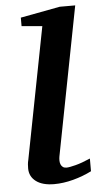

<svg xmlns="http://www.w3.org/2000/svg" viewBox="-54 -771 413 816"><g transform="rotate(-5 153.0 -362.5)"><path d="M304.2 -28.8Q267.6 -10.3 225.3 1Q183.1 12.2 144 12.2Q94.2 12.2 66.7 -8.5Q39.1 -29.3 39.1 -64Q39.1 -72.3 39.8 -81.3Q40.5 -90.3 43 -100.1L151.9 -661.1L64 -668.9V-705.1L232.9 -736.8H298.8L175.8 -102.1Q174.3 -93.3 174.6 -84.7Q174.8 -76.2 177.7 -69.1Q180.7 -62 186.5 -57.6Q192.4 -53.2 202.1 -53.2Q213.9 -53.2 241.2 -60.3Q268.6 -67.4 304.2 -83Z"/></g></svg>

Font: Charis SIL Eur
Style: Bold Italic
Weight: 700
Italic angle: -11°
Foundry: SIL International
Version: Version 5.000